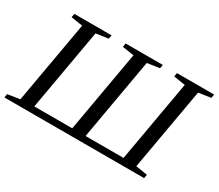

<svg xmlns="http://www.w3.org/2000/svg" viewBox="-128 -913 1334 1171"><g transform="rotate(30 538.5 -327.5)"><path d="M-11.2 0 -6.8 -25.9 79.1 -39.1 180.7 -616.2 99.1 -628.9 103.5 -654.8H365.7L361.3 -628.9L274.9 -616.2L174.3 -43.9H441.4L542 -616.2L460.4 -628.9L464.8 -654.8H726.6L722.2 -628.9L635.7 -616.2L535.2 -43.9H802.7L903.3 -616.2L821.8 -628.9L826.2 -654.8H1087.9L1083.5 -628.9L997.1 -616.2L895.5 -39.1L977.5 -25.9L972.7 0Z"/></g></svg>

Font: Liberation Serif
Style: Italic
Weight: 400
Italic angle: -16.333°
Designer: Steve Matteson
Foundry: Ascender Corporation
Version: Version 2.1.5